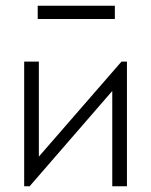

<svg xmlns="http://www.w3.org/2000/svg" viewBox="-20 -647 525 667"><path d="M64 -433H115V-103L402 -433H421V0H370V-331L83 0H64ZM379 -581H111V-627H379Z"/></svg>

Font: Tilda Sans Light
Style: Regular
Weight: 300
Designer: ParaType Ltd
Foundry: ParaType Ltd
Version: Version 1.009